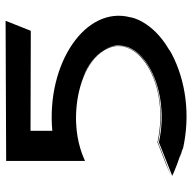

<svg xmlns="http://www.w3.org/2000/svg" viewBox="-20 -626 671 670"><g transform="rotate(-90 315.0 -291.5)"><path d="M589 -171C631 -328 428 -465 193 -444V-520L542 -519L577 -607L88 -605V-330C105 -337 149 -358 222 -361C302 -364 401 -343 455 -287C569 -168 375 -28 153 -77L76 -47L36 -30C168 -80 149 -76 158 -74C265 -51 380 -75 442 -126C442 -126 441 -125 441 -125L448 -131C459 -141 468 -152 475 -163C478 -168 480 -172 482 -177C482 -175 481 -174 480 -172C488 -189 491 -208 488 -227L489 -223C489 -222 490 -220 490 -218C489 -235 484 -251 473 -268C553 -148 356 -27 153 -72L37 -26C27 -29 60 -13 112 4C118 6 105 3 99 2C115 6 138 12 119 8L133 11H126C247 39 368 22 463 -28C474 -34 472 -34 477 -37C578 -96 590 -172 589 -171ZM474 -265C452 -298 415 -323 378 -337L386 -334C418 -322 455 -296 474 -265ZM482 -177C489 -190 492 -205 490 -218C491 -204 488 -190 482 -177Z"/></g></svg>

Font: HIVNotRetro
Style: Regular
Weight: 400
Designer: Feorag
Foundry: Feorag
Version: Version 1.000;PS 001.000;hotconv 1.0.88;makeotf.lib2.5.64775